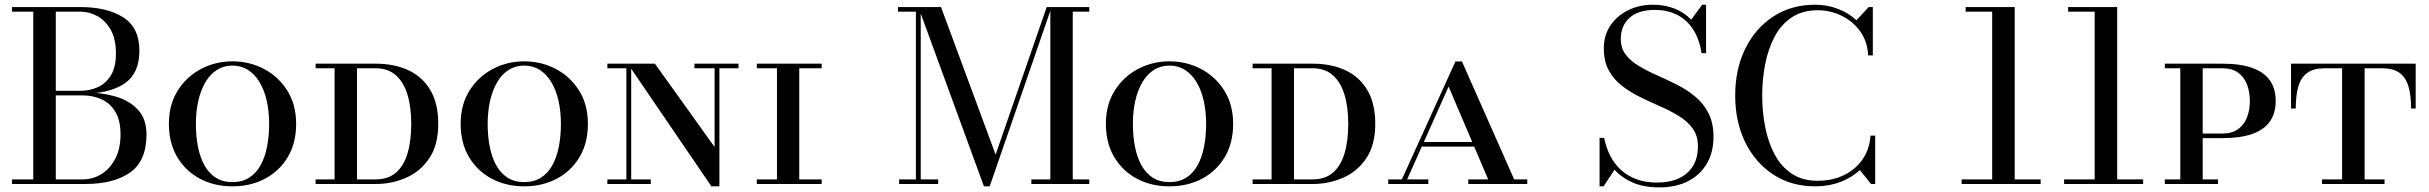

<svg xmlns="http://www.w3.org/2000/svg" viewBox="-20 -780 10296 814"><path d="M31 0V-19.5H331Q374 -19.5 410.5 -42.2Q447 -65 469 -107.8Q491 -150.5 491 -210Q491 -269.5 469 -306Q447 -342.5 410.5 -359Q374 -375.5 331 -375.5H211V-388H341.5Q412 -388 471 -370.5Q530 -353 565.5 -314Q601 -275 601 -210Q601 -97.5 531.8 -48.8Q462.5 0 341.5 0ZM121 -7.5V-742.5H216.5V-7.5ZM211 -382V-395H321Q359 -395 393.5 -410Q428 -425 449.8 -460Q471.5 -495 471.5 -554.5Q471.5 -614 449.8 -653Q428 -692 393.5 -711.2Q359 -730.5 321 -730.5H31V-750H321Q434.5 -750 502.8 -706.2Q571 -662.5 571 -565Q571 -468 506.5 -425Q442 -382 321 -382Z M965.5 10Q889 10 828 -22.2Q767 -54.5 731.5 -114Q696 -173.5 696 -255Q696 -336.5 733.5 -396Q771 -455.5 832.5 -487.8Q894 -520 965.5 -520Q1037.5 -520 1099 -487.8Q1160.5 -455.5 1198 -396Q1235.5 -336.5 1235.5 -255Q1235.5 -173.5 1200 -114Q1164.5 -54.5 1103.2 -22.2Q1042 10 965.5 10ZM965.5 -8Q1006.5 -8 1036 -26.5Q1065.5 -45 1084.2 -78.5Q1103 -112 1112 -157Q1121 -202 1121 -255Q1121 -308 1110.8 -353Q1100.5 -398 1080.5 -431.5Q1060.5 -465 1031.5 -483.5Q1002.5 -502 965.5 -502Q928.5 -502 899.5 -483.5Q870.5 -465 850.8 -431.5Q831 -398 820.8 -353Q810.5 -308 810.5 -255Q810.5 -202 819.5 -157Q828.5 -112 847.2 -78.5Q866 -45 895.2 -26.5Q924.5 -8 965.5 -8Z M1318 0V-19.5H1573Q1625 -19.5 1658.2 -47.8Q1691.5 -76 1707.5 -129Q1723.5 -182 1723.5 -255Q1723.5 -326 1707.5 -378.8Q1691.5 -431.5 1658.2 -461Q1625 -490.5 1573 -490.5H1318V-510H1573Q1652 -510 1711.5 -482.2Q1771 -454.5 1804.5 -398Q1838 -341.5 1838 -255Q1838 -166 1800.5 -109.8Q1763 -53.5 1702.5 -26.8Q1642 0 1573 0ZM1398.5 0V-510H1493.5V0Z M2202.5 10Q2126 10 2065 -22.2Q2004 -54.5 1968.5 -114Q1933 -173.5 1933 -255Q1933 -336.5 1970.5 -396Q2008 -455.5 2069.5 -487.8Q2131 -520 2202.5 -520Q2274.5 -520 2336 -487.8Q2397.5 -455.5 2435 -396Q2472.5 -336.5 2472.5 -255Q2472.5 -173.5 2437 -114Q2401.5 -54.5 2340.2 -22.2Q2279 10 2202.5 10ZM2202.5 -8Q2243.5 -8 2273 -26.5Q2302.5 -45 2321.2 -78.5Q2340 -112 2349 -157Q2358 -202 2358 -255Q2358 -308 2347.8 -353Q2337.5 -398 2317.5 -431.5Q2297.5 -465 2268.5 -483.5Q2239.5 -502 2202.5 -502Q2165.5 -502 2136.5 -483.5Q2107.5 -465 2087.8 -431.5Q2068 -398 2057.8 -353Q2047.5 -308 2047.5 -255Q2047.5 -202 2056.5 -157Q2065.5 -112 2084.2 -78.5Q2103 -45 2132.2 -26.5Q2161.5 -8 2202.5 -8Z M2996 10 2641.5 -510H2756.5L3009.5 -157V-510H3030V10ZM2555 0V-19.5H2739V0ZM2635.5 0V-490.5H2555V-510H2656V0ZM2924 -490.5V-510H3111V-490.5Z M3274 0V-510H3368.5V0ZM3188.5 0V-19.5H3463.5V0ZM3188.5 -490.5V-510H3463.5V-490.5Z M4151.5 10 3873.5 -750H3969.5L4201 -124.5L4417.5 -750H4438.5L4176 10ZM3883.5 -750V-19.5H3957.5V0H3792V-19.5H3863V-730.5H3787V-750ZM4598 -750V-730.5H4528V-19.5H4598V0H4352.5V-19.5H4433V-750Z M4938 10Q4861.5 10 4800.5 -22.2Q4739.5 -54.5 4704 -114Q4668.5 -173.5 4668.5 -255Q4668.5 -336.5 4706 -396Q4743.5 -455.5 4805 -487.8Q4866.5 -520 4938 -520Q5010 -520 5071.5 -487.8Q5133 -455.5 5170.5 -396Q5208 -336.5 5208 -255Q5208 -173.5 5172.5 -114Q5137 -54.5 5075.8 -22.2Q5014.5 10 4938 10ZM4938 -8Q4979 -8 5008.5 -26.5Q5038 -45 5056.8 -78.5Q5075.5 -112 5084.5 -157Q5093.5 -202 5093.5 -255Q5093.5 -308 5083.2 -353Q5073 -398 5053 -431.5Q5033 -465 5004 -483.5Q4975 -502 4938 -502Q4901 -502 4872 -483.5Q4843 -465 4823.2 -431.5Q4803.5 -398 4793.2 -353Q4783 -308 4783 -255Q4783 -202 4792 -157Q4801 -112 4819.8 -78.5Q4838.5 -45 4867.8 -26.5Q4897 -8 4938 -8Z M5290.5 0V-19.5H5545.5Q5597.5 -19.5 5630.8 -47.8Q5664 -76 5680 -129Q5696 -182 5696 -255Q5696 -326 5680 -378.8Q5664 -431.5 5630.8 -461Q5597.5 -490.5 5545.5 -490.5H5290.5V-510H5545.5Q5624.5 -510 5684 -482.2Q5743.5 -454.5 5777 -398Q5810.5 -341.5 5810.5 -255Q5810.5 -166 5773 -109.8Q5735.5 -53.5 5675 -26.8Q5614.5 0 5545.5 0ZM5371 0V-510H5466V0Z M5914.5 0 6150.5 -519.5H6178L6408 0H6297.5L6121.5 -413L5937 0ZM5865.5 0V-19.5H6035.5V0ZM6003 -158.5V-178H6313V-158.5ZM6205 0V-19.5H6455V0Z M7015 14.5Q6950.5 14.5 6903.5 -5.5Q6856.5 -25.5 6825 -60.5L6778.5 10H6761.5V-195.5H6781Q6789 -154.5 6806.5 -120Q6824 -85.5 6851.8 -60Q6879.5 -34.5 6917.8 -20.2Q6956 -6 7006 -6Q7059 -6 7097.8 -24Q7136.5 -42 7157.5 -76.2Q7178.5 -110.5 7178.5 -160Q7178.5 -204 7157 -234.2Q7135.5 -264.5 7099.8 -286.8Q7064 -309 7021.5 -327.8Q6979 -346.5 6936.5 -367Q6894 -387.5 6858.2 -414.8Q6822.5 -442 6801 -480.8Q6779.5 -519.5 6779.5 -575Q6779.5 -630.5 6807.5 -672Q6835.5 -713.5 6882.8 -736.8Q6930 -760 6987 -760Q7036.5 -760 7078 -744.2Q7119.5 -728.5 7150 -696.5L7196.5 -760H7213V-554.5H7194Q7184 -617 7156.5 -657.8Q7129 -698.5 7088 -718.2Q7047 -738 6996.5 -738Q6925 -738 6888.2 -704.2Q6851.5 -670.5 6851.5 -615Q6851.5 -575.5 6872.8 -548Q6894 -520.5 6929 -499.8Q6964 -479 7006 -460.5Q7048 -442 7090 -420.8Q7132 -399.5 7167 -370.5Q7202 -341.5 7223.2 -300.2Q7244.5 -259 7244.5 -200Q7244.5 -135 7216.5 -86.8Q7188.5 -38.5 7137 -12Q7085.5 14.5 7015 14.5Z M7676 10Q7574.5 10 7498 -40Q7421.5 -90 7379 -177Q7336.5 -264 7336.5 -375Q7336.5 -486.5 7379 -573.2Q7421.5 -660 7498 -710Q7574.5 -760 7676 -760Q7726 -760 7771.2 -742.8Q7816.5 -725.5 7850.5 -694.5L7902.5 -750H7920V-545H7900Q7897.5 -603.5 7866.8 -646.5Q7836 -689.5 7788.2 -713Q7740.5 -736.5 7686 -736.5Q7621 -736.5 7575.8 -706Q7530.5 -675.5 7503.2 -623.8Q7476 -572 7463.5 -507.5Q7451 -443 7451 -375Q7451 -307 7463.5 -242.5Q7476 -178 7503.2 -126.2Q7530.5 -74.5 7575.8 -44Q7621 -13.5 7686 -13.5Q7735.5 -13.5 7775.8 -28.2Q7816 -43 7845.5 -69.2Q7875 -95.5 7891.5 -130.2Q7908 -165 7910 -205H7930V0H7912.5L7865 -59Q7831 -27 7782.2 -8.5Q7733.5 10 7676 10Z M8426 -5.5V-730.5H8313.5V-750H8521.5V-5.5ZM8296.5 0V-19.5H8631.5V0Z M8860.5 -5.5V-730.5H8748V-750H8956V-5.5ZM8731 0V-19.5H9066V0Z M9298 -194.5V-214H9403Q9443.5 -214 9469 -232.8Q9494.5 -251.5 9506.5 -282.8Q9518.5 -314 9518.5 -352Q9518.5 -390 9506.5 -421.5Q9494.5 -453 9469 -471.8Q9443.5 -490.5 9403 -490.5H9158V-510H9403Q9478.5 -510 9528.2 -492.2Q9578 -474.5 9603 -439.5Q9628 -404.5 9628 -352Q9628 -299.5 9603 -264.5Q9578 -229.5 9528.2 -212Q9478.5 -194.5 9403 -194.5ZM9158 0V-19.5H9383.5V0ZM9223.5 0V-510H9318.5V0Z M9693 -320V-510H10221.5V-320H10202Q10202 -376 10190.8 -414Q10179.5 -452 10152.8 -471.2Q10126 -490.5 10080 -490.5H9835Q9789 -490.5 9762.2 -471.2Q9735.5 -452 9724.2 -414Q9713 -376 9713 -320ZM9824.5 0V-19.5H10089.5V0ZM9909.5 0V-505H10005V0Z"/></svg>

Font: Bodoni Moda SC 11pt
Style: Regular
Weight: 400
Version: Version 2.005